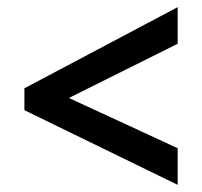

<svg xmlns="http://www.w3.org/2000/svg" viewBox="-20 -594 563 535"><path d="M48 -287V-348L475 -574V-472L172 -321L475 -181V-79Z"/></svg>

Font: Noto Sans Gurmukhi UI SemiCondensed SemiBold
Style: Regular
Weight: 600
Width: 4
Designer: Jelle Bosma - Monotype Design Team
Foundry: Monotype Imaging Inc.
Version: Version 2.004; ttfautohint (v1.8.4.7-5d5b)